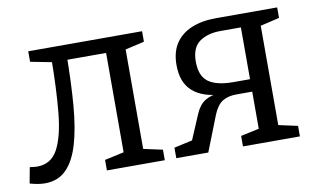

<svg xmlns="http://www.w3.org/2000/svg" viewBox="-61 -647 1270 774"><g transform="rotate(-10 574.0 -260.0)"><path d="M67 8Q53 8 38 5.5Q23 3 5 -2L17 -67Q25 -66 32.5 -65Q40 -64 47 -64Q104 -64 131.5 -114.5Q159 -165 168.5 -260Q178 -355 179 -488L200 -464L92 -485V-528H558V-485L462 -463L480 -488V-51L471 -62L558 -43V0H321V-43L408 -62L400 -51V-490L414 -467H217L242 -490Q241 -373 233.5 -281Q226 -189 207 -124.5Q188 -60 154 -26Q120 8 67 8Z M605 0V-43L691 -62L675 -48L723 -161Q738 -196 762 -211Q786 -226 822 -229L829 -222Q754 -225 712.5 -261Q671 -297 671 -369Q671 -423 694.5 -458Q718 -493 760.5 -510.5Q803 -528 861 -528H1111V-485L1022 -464L1033 -474V-49L1024 -62L1111 -43V0H878V-43L962 -61L953 -48V-220L962 -211H888Q853 -211 830.5 -196.5Q808 -182 793 -145L736 0ZM953 -252V-484L964 -474H869Q817 -474 783.5 -450.5Q750 -427 750 -369Q750 -310 783.5 -286Q817 -262 885 -262H962Z"/></g></svg>

Font: Pack4
Style: Regular
Weight: 400
Version: Version 2.002